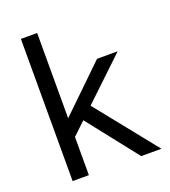

<svg xmlns="http://www.w3.org/2000/svg" viewBox="-132 -814 805 910"><g transform="rotate(-20 270.5 -358.5)"><path d="M263 -328 526 0H424L205 -278ZM160 0H78V-717H160ZM133 -261 385 -505H489L133 -167Z"/></g></svg>

Font: Asta Sans
Style: Regular
Weight: 400
Designer: 42dot
Version: Version 1.000